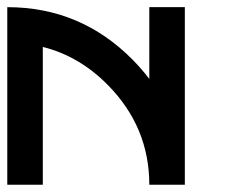

<svg xmlns="http://www.w3.org/2000/svg" viewBox="-20 -508 626 528"><path d="M97.7 -378.9V0H0V-488.3Q202.1 -488.3 345.2 -343.3Q370.1 -317.9 390.6 -291V-488.3H488.3V0H390.6Q390.6 -158.7 276.4 -274.4Q197.8 -354 97.7 -378.9Z"/></svg>

Font: Arounder
Style: Regular
Weight: 400
Designer: Maxim Raikov
Foundry: Maxim Raikov
Version: Version 1.00 March 23, 2021, initial release